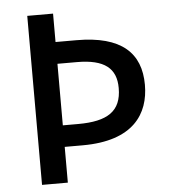

<svg xmlns="http://www.w3.org/2000/svg" viewBox="-52 -761 712 808"><g transform="rotate(-5 304.5 -357.0)"><path d="M561 -382C561 -516 481 -594 290 -594H202V-714H93V0H202V-151H278C493 -151 561 -260 561 -382ZM267 -242H202V-502H284C401 -502 450 -461 450 -378C450 -280 391 -242 267 -242Z"/></g></svg>

Font: Noto Sans Canadian Aboriginal Medium
Style: Regular
Weight: 500
Designer: Monotype Design Team, Typotheque's Kevin King
Foundry: Monotype Imaging Inc.
Version: Version 2.004